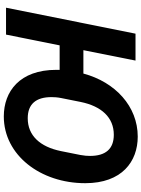

<svg xmlns="http://www.w3.org/2000/svg" viewBox="116 -866 762 1035"><g transform="rotate(90 497.5 -349.0)"><path d="M608 12C817 12 968 -186 968 -427C968 -625 851 -710 717 -710C554 -710 423 -589 377 -417H251L307 -698H162L22 0H167L225 -289H357V-271C357 -73 474 12 608 12ZM618 -117C542 -117 504 -161 504 -245C504 -259 505 -277 509 -297L530 -402C553 -515 614 -581 707 -581C783 -581 821 -537 821 -453C821 -439 820 -422 816 -401L795 -296C772 -183 711 -117 618 -117Z"/></g></svg>

Font: Braiins Sans
Style: Bold Italic
Weight: 700
Italic angle: -11.31°
Designer: Mike Abbink, Paul van der Laan, Pieter van Rosmalen, Jiri Chlebus, Lubos Buracinsky
Foundry: Bold Monday, Sudetype
Version: Version 1.000;hotconv 1.0.109;makeotfexe 2.5.65596